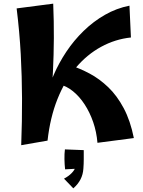

<svg xmlns="http://www.w3.org/2000/svg" viewBox="-20 -781 780 1050"><path d="M96 13Q101 -121 100.5 -242.5Q100 -364 93.5 -484.5Q87 -605 71 -735L271 -761Q275 -665 274.5 -572.5Q274 -480 269.5 -388.5Q265 -297 257.5 -203.5Q250 -110 240 -12ZM240 -12 232 -241Q245 -305 273.5 -371Q302 -437 343 -498.5Q384 -560 437.5 -612Q491 -664 554 -700Q617 -736 688 -750L696 -576Q610 -567 533 -525Q456 -483 395 -411Q334 -339 294 -238.5Q254 -138 240 -12ZM513 0Q508 -60 489.5 -113.5Q471 -167 442.5 -210.5Q414 -254 378.5 -282.5Q343 -311 304 -320L364 -424Q417 -407 470.5 -378.5Q524 -350 572 -304Q620 -258 656.5 -189.5Q693 -121 712 -26ZM381 249 330 196Q355 183 372 165.5Q389 148 392 133L413 141L336 145Q333 119 332.5 89.5Q332 60 335 36L438 40Q438 67 438 91Q438 115 436 141Q434 173 420.5 199.5Q407 226 381 249Z"/></svg>

Font: Marhey Medium
Style: Regular
Weight: 500
Designer: Nur Syamsi & Bustanul Arifin
Foundry: Namelatype
Version: Version 1.000